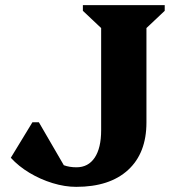

<svg xmlns="http://www.w3.org/2000/svg" viewBox="-20 -710 687 746"><path d="M276 16Q232 16 184.5 1.5Q137 -13 94.5 -38.5Q52 -64 22 -97L106 -235H131L228 -68Q250 -60 277 -60Q323 -60 348 -97.5Q373 -135 373 -204V-601L302 -668V-690H620V-668L549 -601V-234Q549 -115 477.5 -49.5Q406 16 276 16Z"/></svg>

Font: Platypi
Style: Bold
Weight: 700
Designer: David Sargent
Foundry: Bolt Cutter Type
Version: Version 1.200; ttfautohint (v1.8.4.7-5d5b)